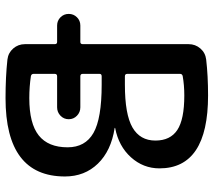

<svg xmlns="http://www.w3.org/2000/svg" viewBox="-60 -720 790 711"><g transform="rotate(90 335.5 -365.0)"><path d="M254 -172V-94Q254 -86 262 -84Q301 -78 344 -78Q438 -78 482 -113Q526 -148 526 -220Q526 -285 473 -315.5Q420 -346 294 -346H263Q254 -346 254 -338V-276Q254 -267 263 -267H378Q396 -267 409 -254.5Q422 -242 422 -224Q422 -206 409 -193.5Q396 -181 378 -181H263Q254 -181 254 -172ZM254 -636V-441Q254 -432 263 -432H294Q404 -432 452.5 -460Q501 -488 501 -545Q501 -600 462 -626Q423 -652 334 -652Q296 -652 262 -646Q254 -644 254 -636ZM75 -181Q57 -181 44.5 -193.5Q32 -206 32 -224Q32 -242 44.5 -254.5Q57 -267 75 -267H136Q144 -267 144 -276V-668Q144 -693 160 -711.5Q176 -730 201 -733Q261 -740 334 -740Q604 -740 604 -560Q604 -500 563 -454.5Q522 -409 455 -396Q454 -396 454 -395Q454 -394 455 -394Q539 -381 586.5 -332Q634 -283 634 -210Q634 10 344 10Q265 10 201 3Q176 0 160 -18.5Q144 -37 144 -62V-172Q144 -181 136 -181Z"/></g></svg>

Font: Rounded Mplus 1c Medium
Style: Regular
Weight: 500
Version: Version 1.059.20150529